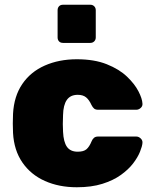

<svg xmlns="http://www.w3.org/2000/svg" viewBox="-20 -780 646 810"><path d="M304 10Q229 10 169.5 -16.5Q110 -43 74.5 -94.5Q39 -146 35 -219Q34 -235 34 -259Q34 -283 35 -300Q39 -374 74 -425.5Q109 -477 169 -503.5Q229 -530 304 -530Q378 -530 430.5 -509Q483 -488 515.5 -457Q548 -426 564 -395Q580 -364 581 -343Q582 -332 573.5 -324.5Q565 -317 555 -317H394Q383 -317 377 -322Q371 -327 366 -337Q356 -359 343 -369.5Q330 -380 308 -380Q277 -380 262 -358.5Q247 -337 246 -295Q244 -254 246 -224Q248 -181 262.5 -160.5Q277 -140 308 -140Q333 -140 345 -150.5Q357 -161 366 -183Q370 -193 376.5 -198.5Q383 -204 394 -204H555Q565 -204 573.5 -196Q582 -188 581 -177Q580 -163 570.5 -139.5Q561 -116 541.5 -90.5Q522 -65 490 -42Q458 -19 412 -4.5Q366 10 304 10ZM246 -599Q235 -599 229 -605.5Q223 -612 223 -622V-737Q223 -747 229 -753.5Q235 -760 246 -760H361Q371 -760 377.5 -753.5Q384 -747 384 -737V-622Q384 -612 377.5 -605.5Q371 -599 361 -599Z"/></svg>

Font: Rubik ExtraBold
Style: Regular
Weight: 800
Designer: Hubert and Fischer
Foundry: Hubert and Fischer
Version: Version 2.300;gftools[0.9.30]